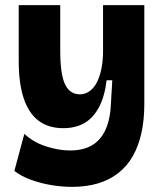

<svg xmlns="http://www.w3.org/2000/svg" viewBox="-20 -548 640 749"><path d="M260 181Q222 181 180 174Q138 167 101 153.5Q64 140 36 119L75 -26Q110 7 159.5 23Q209 39 253 39Q305 39 339.5 18.5Q374 -2 392.5 -44Q411 -86 413 -148L418 -235H396Q388 -170 365.5 -128.5Q343 -87 308.5 -67.5Q274 -48 227 -48Q169 -48 130.5 -77Q92 -106 72.5 -164.5Q53 -223 53 -310V-528H215V-350Q215 -259 233.5 -219.5Q252 -180 292 -180Q312 -180 329 -192Q346 -204 357.5 -226Q369 -248 375.5 -279.5Q382 -311 382 -350V-528H543V-142Q543 -80 531.5 -28.5Q520 23 497.5 62Q475 101 441 127.5Q407 154 362 167.5Q317 181 260 181Z"/></svg>

Font: Bricolage Grotesque 24pt ExtraBold
Style: Regular
Weight: 800
Designer: Mathieu Triay
Foundry: Atelier Triay
Version: Version 1.001;gftools[0.9.33.dev8+g029e19f]